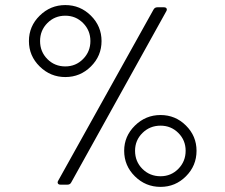

<svg xmlns="http://www.w3.org/2000/svg" viewBox="-20 -729 888 758"><path d="M237.8 -424.8Q179.2 -424.8 136.7 -466.6Q94.2 -508.3 94.2 -566.9Q94.2 -625.5 136.7 -667.2Q179.2 -709 237.8 -709Q296.9 -709 338.9 -667.2Q380.9 -625.5 380.9 -566.9Q380.9 -508.3 338.9 -466.6Q296.9 -424.8 237.8 -424.8ZM246.1 0H219.2Q210.9 0 208.5 -4.9Q206.1 -9.8 210 -16.1L585.9 -690.9Q590.8 -700.2 601.1 -700.2H627Q635.3 -700.2 637.7 -695.3Q640.1 -690.4 636.2 -684.1L261.2 -8.8Q256.8 0 246.1 0ZM237.8 -466.8Q279.3 -466.8 308.1 -496.1Q336.9 -525.4 336.9 -566.9Q336.9 -608.9 308.1 -637.9Q279.3 -667 237.8 -667Q195.8 -667 167 -637.9Q138.2 -608.9 138.2 -566.9Q138.2 -524.9 167 -495.8Q195.8 -466.8 237.8 -466.8ZM613.8 8.8Q554.7 8.8 512.5 -33Q470.2 -74.7 470.2 -133.8Q470.2 -191.4 512.7 -233.2Q555.2 -274.9 613.8 -274.9Q672.4 -274.9 714.1 -233.4Q755.9 -191.9 755.9 -133.8Q755.9 -74.7 714.1 -33Q672.4 8.8 613.8 8.8ZM613.8 -33.2Q655.3 -33.2 684.1 -62.5Q712.9 -91.8 712.9 -133.8Q712.9 -175.3 684.1 -204.1Q655.3 -232.9 613.8 -232.9Q571.8 -232.9 542.5 -204.1Q513.2 -175.3 513.2 -133.8Q513.2 -91.3 542.2 -62.3Q571.3 -33.2 613.8 -33.2Z"/></svg>

Font: Barlow
Style: Regular
Weight: 400
Designer: Jeremy Tribby
Foundry: Jeremy Tribby
Version: Version 1.101